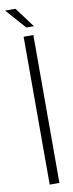

<svg xmlns="http://www.w3.org/2000/svg" viewBox="-119 -865 339 895"><g transform="rotate(-10 51.0 -417.5)"><path d="M-24 -835H25L96 -740H60ZM40 -700H86V0H40Z"/></g></svg>

Font: Bebas Neue Book
Style: Regular
Weight: 300
Designer: Ryoichi Tsunekawa
Foundry: Ryoichi Tsunekawa
Version: Version 1.003;PS 001.003;hotconv 1.0.88;makeotf.lib2.5.64775